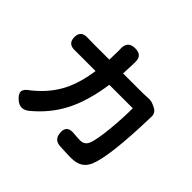

<svg xmlns="http://www.w3.org/2000/svg" viewBox="-184 -1021 1274 1274"><g transform="rotate(45 453.0 -384.0)"><path d="M113 1Q78 -28 79 -52.5Q80 -77 118 -102Q147 -125 172 -150Q240 -217 280 -302Q318 -386 334 -499H205Q176 -499 146 -499Q75 -494 75 -559Q75 -623 145 -618Q166 -617 205 -617H345Q347 -671 347 -702Q347 -707 347 -711Q339 -792 413 -792Q451 -792 467 -772Q481 -753 478 -713Q478 -709 478 -705Q476 -647 474 -617H659Q674 -617 704 -619Q734 -622 759 -610L778 -601Q816 -582 810 -537Q810 -534 810 -530Q800 -162 753 -51Q736 -13 707 5Q676 24 626 24Q588 24 520 20Q464 17 458 -39Q449 -115 531 -104Q561 -101 586 -101Q626 -101 642 -135Q661 -177 673 -301Q683 -404 683 -499H573H463Q438 -325 377 -206Q316 -88 207 1Q158 38 113 1Z"/></g></svg>

Font: GenSenRounded JP B
Style: Regular
Weight: 700
Version: Version 1.501;PS 1;hotconv 16.6.51;makeotf.lib2.5.65220